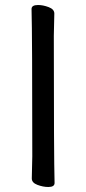

<svg xmlns="http://www.w3.org/2000/svg" viewBox="-20 -731 344 767"><path d="M173 16Q152 16 129.5 7.5Q107 -1 107 -18L109 -107Q109 -589 106 -695Q106 -711 132 -711Q152 -711 174.5 -702.5Q197 -694 197 -677L195 -588Q195 -106 198 0Q198 16 173 16Z"/></svg>

Font: LXGW WenKai Medium
Style: Regular
Weight: 500
Designer: LXGW / Fontworks Inc.
Foundry: LXGW / Fontworks Inc.
Version: Version 1.501; October 10, 2024